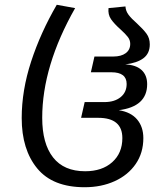

<svg xmlns="http://www.w3.org/2000/svg" viewBox="-20 -772 691 805"><path d="M71 -277Q71 -393 110.5 -514Q150 -635 218 -752L295 -738Q157 -495 157 -278Q157 -170 202.5 -112Q248 -54 337 -54Q408 -54 450.5 -92Q493 -130 493 -193Q493 -278 392 -278H320L335 -344H418Q460 -344 485.5 -364.5Q511 -385 511 -420Q511 -469 447 -469H361L376 -535H455Q488 -535 507 -549Q526 -563 526 -588Q526 -604 516 -617Q506 -630 485 -649Q459 -672 445.5 -691.5Q432 -711 435 -738L506 -745Q507 -726 519 -710Q531 -694 554 -674Q581 -649 594.5 -630.5Q608 -612 608 -586Q608 -548 581.5 -528Q555 -508 505 -502Q550 -500 573.5 -478.5Q597 -457 597 -419Q597 -325 478 -310Q529 -302 555 -271Q581 -240 581 -193Q581 -131 549 -84.5Q517 -38 461 -12.5Q405 13 335 13Q201 13 136 -66Q71 -145 71 -277Z"/></svg>

Font: FiraGO Book
Style: Italic
Weight: 350
Italic angle: -8°
Designer: bBox Type GmbH
Foundry: bBox Type GmbH
Version: Version 1.001